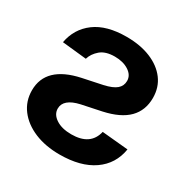

<svg xmlns="http://www.w3.org/2000/svg" viewBox="-134 -670 779 798"><g transform="rotate(30 255.5 -271.5)"><path d="M33.2 -400.9Q45.9 -470.7 101.1 -511.7Q156.2 -552.7 252 -552.7Q317.9 -552.7 367.7 -532.2Q417.5 -511.7 445.3 -474.6Q473.1 -437.5 473.1 -386.7Q473.1 -327.1 435.5 -288.8Q397.9 -250.5 319.3 -233.4L226.1 -213.9Q152.3 -197.3 152.3 -151.4Q152.3 -123.5 180.4 -105Q208.5 -86.4 254.4 -86.4Q345.7 -86.4 362.8 -160.6L488.3 -148.9Q476.1 -73.7 415.3 -31.5Q354.5 10.7 253.9 10.7Q186 10.7 133.5 -11.2Q81.1 -33.2 51.3 -72.5Q21.5 -111.8 21.5 -163.6Q21.5 -278.3 174.3 -311L267.6 -330.6Q309.1 -339.8 326.9 -355.2Q344.7 -370.6 344.7 -394.5Q344.7 -421.9 317.6 -439.5Q290.5 -457 250.5 -457Q206.1 -457 181.9 -436.3Q157.7 -415.5 149.9 -388.7Z"/></g></svg>

Font: Inter Tight SemiBold
Style: Regular
Weight: 600
Designer: Rasmus Andersson
Foundry: rsms
Version: Version 3.004; ttfautohint (v1.8.4.7-5d5b)